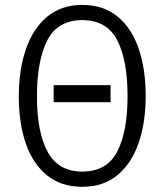

<svg xmlns="http://www.w3.org/2000/svg" viewBox="-20 -734 655 765"><path d="M560.5 -351.3Q560.5 -246.2 532.3 -164.4Q504.1 -82.6 447.9 -36.2Q391.8 10.3 307.7 10.3Q224.1 10.3 167.7 -35.1Q111.3 -80.5 83.1 -161.5Q54.9 -242.6 54.9 -349.7Q54.9 -455.4 83.1 -537.7Q111.3 -620 167.7 -667.2Q224.1 -714.4 307.7 -714.4Q391.8 -714.4 447.9 -668.5Q504.1 -622.6 532.3 -540.8Q560.5 -459 560.5 -351.3ZM488.2 -351.3Q488.2 -494.4 446.9 -574.1Q405.6 -653.8 307.7 -653.8Q209.7 -653.8 168.5 -573.3Q127.2 -492.8 127.2 -349.7Q127.2 -207.2 170 -128.7Q212.8 -50.3 307.7 -50.3Q405.1 -50.3 446.7 -129.2Q488.2 -208.2 488.2 -351.3ZM420.5 -326.7H193.8V-394.9H420.5Z"/></svg>

Font: Fira Code Light
Style: Regular
Weight: 300
Monospace: yes
Designer: Carrois Corporate, Edenspiekermann AG, Nikita Prokopov
Foundry: Carrois Corporate, Edenspiekermann AG, Nikita Prokopov
Version: Version 6.000; ttfautohint (v1.8.2) -l 8 -r 50 -G 200 -x 14 